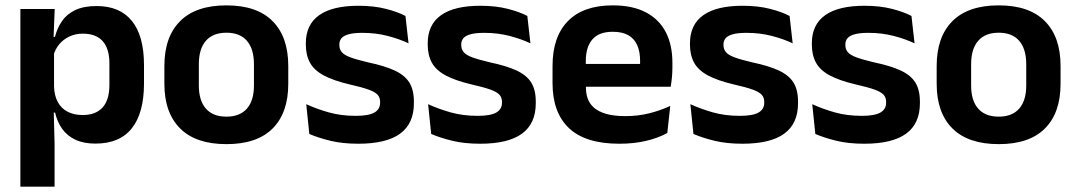

<svg xmlns="http://www.w3.org/2000/svg" viewBox="-20 -524 4012 716"><path d="M336 11.5Q292 11.5 261.5 -2.8Q231 -17 212.2 -43Q193.5 -69 185.5 -104H149L181.5 -202Q182.5 -167 195.8 -143Q209 -119 232.8 -107Q256.5 -95 288.5 -95Q337 -95 362.5 -123.2Q388 -151.5 388 -207V-287.5Q388 -342.5 363 -370.5Q338 -398.5 289 -398.5Q261 -398.5 238.5 -387.8Q216 -377 201 -359Q186 -341 179.5 -317.5L149.5 -386.5H185Q193 -418.5 210.8 -444.8Q228.5 -471 260.2 -486.2Q292 -501.5 340.5 -501.5Q427 -501.5 472 -445.8Q517 -390 517 -281V-213Q517 -103 471.8 -45.8Q426.5 11.5 336 11.5ZM56 172V-490.5H184L179 -366L181.5 -343.5V-147L180 -124L183.5 10.5V172Z M824.5 13.5Q710.5 13.5 651.8 -45Q593 -103.5 593 -211.5V-278Q593 -386.5 651.8 -445.2Q710.5 -504 824.5 -504Q938 -504 996.5 -445.2Q1055 -386.5 1055 -278V-211.5Q1055 -103.5 996.8 -45Q938.5 13.5 824.5 13.5ZM824.5 -89Q874.5 -89 900.8 -119Q927 -149 927 -205V-284.5Q927 -341.5 900.8 -371.8Q874.5 -402 824.5 -402Q774 -402 747.8 -371.8Q721.5 -341.5 721.5 -284.5V-205Q721.5 -149 747.8 -119Q774 -89 824.5 -89Z M1316 12Q1257 12 1211.2 0.8Q1165.5 -10.5 1133.5 -24.5L1122 -135.5Q1160 -118 1205.8 -105Q1251.5 -92 1306.5 -92Q1354.5 -92 1376 -104.2Q1397.5 -116.5 1397.5 -141V-144Q1397.5 -160.5 1387.8 -171Q1378 -181.5 1353.5 -190.2Q1329 -199 1284.5 -209Q1223 -223.5 1187.2 -242.8Q1151.5 -262 1136 -290.2Q1120.5 -318.5 1120.5 -358V-362.5Q1120.5 -432 1170 -467.2Q1219.5 -502.5 1316.5 -502.5Q1374 -502.5 1418.2 -491.2Q1462.5 -480 1492 -464.5L1503.5 -362.5Q1468.5 -379 1425 -390.2Q1381.5 -401.5 1331.5 -401.5Q1299 -401.5 1280.2 -396.2Q1261.5 -391 1253.5 -381.5Q1245.5 -372 1245.5 -358.5V-356Q1245.5 -341 1254.2 -330Q1263 -319 1286.5 -310.2Q1310 -301.5 1352.5 -291.5Q1414.5 -278.5 1452 -261Q1489.5 -243.5 1506.5 -216.2Q1523.5 -189 1523.5 -145V-139Q1523.5 -63 1472 -25.5Q1420.5 12 1316 12Z M1770.5 12Q1711.5 12 1665.8 0.8Q1620 -10.5 1588 -24.5L1576.5 -135.5Q1614.5 -118 1660.2 -105Q1706 -92 1761 -92Q1809 -92 1830.5 -104.2Q1852 -116.5 1852 -141V-144Q1852 -160.5 1842.2 -171Q1832.5 -181.5 1808 -190.2Q1783.5 -199 1739 -209Q1677.5 -223.5 1641.8 -242.8Q1606 -262 1590.5 -290.2Q1575 -318.5 1575 -358V-362.5Q1575 -432 1624.5 -467.2Q1674 -502.5 1771 -502.5Q1828.5 -502.5 1872.8 -491.2Q1917 -480 1946.5 -464.5L1958 -362.5Q1923 -379 1879.5 -390.2Q1836 -401.5 1786 -401.5Q1753.5 -401.5 1734.8 -396.2Q1716 -391 1708 -381.5Q1700 -372 1700 -358.5V-356Q1700 -341 1708.8 -330Q1717.5 -319 1741 -310.2Q1764.5 -301.5 1807 -291.5Q1869 -278.5 1906.5 -261Q1944 -243.5 1961 -216.2Q1978 -189 1978 -145V-139Q1978 -63 1926.5 -25.5Q1875 12 1770.5 12Z M2289.5 12Q2163.5 12 2102 -46Q2040.5 -104 2040.5 -214V-278Q2040.5 -387 2098 -445.5Q2155.5 -504 2265 -504Q2339 -504 2388.5 -478Q2438 -452 2462.8 -404.2Q2487.5 -356.5 2487.5 -290V-272.5Q2487.5 -254.5 2485.8 -235.8Q2484 -217 2481 -200.5H2365Q2366.5 -228 2366.8 -252.8Q2367 -277.5 2367 -297.5Q2367 -332 2356 -356.2Q2345 -380.5 2322.5 -393Q2300 -405.5 2265 -405.5Q2213.5 -405.5 2189 -377Q2164.5 -348.5 2164.5 -296V-250.5L2165 -236V-197.5Q2165 -174.5 2172.2 -155Q2179.5 -135.5 2196.5 -121.2Q2213.5 -107 2241.8 -99Q2270 -91 2312.5 -91Q2358.5 -91 2400.2 -101.2Q2442 -111.5 2479.5 -129L2468.5 -28Q2435 -9.5 2389.8 1.2Q2344.5 12 2289.5 12ZM2108.5 -200.5V-285.5H2455V-200.5Z M2748.5 12Q2689.5 12 2643.8 0.8Q2598 -10.5 2566 -24.5L2554.5 -135.5Q2592.5 -118 2638.2 -105Q2684 -92 2739 -92Q2787 -92 2808.5 -104.2Q2830 -116.5 2830 -141V-144Q2830 -160.5 2820.2 -171Q2810.5 -181.5 2786 -190.2Q2761.5 -199 2717 -209Q2655.5 -223.5 2619.8 -242.8Q2584 -262 2568.5 -290.2Q2553 -318.5 2553 -358V-362.5Q2553 -432 2602.5 -467.2Q2652 -502.5 2749 -502.5Q2806.5 -502.5 2850.8 -491.2Q2895 -480 2924.5 -464.5L2936 -362.5Q2901 -379 2857.5 -390.2Q2814 -401.5 2764 -401.5Q2731.5 -401.5 2712.8 -396.2Q2694 -391 2686 -381.5Q2678 -372 2678 -358.5V-356Q2678 -341 2686.8 -330Q2695.5 -319 2719 -310.2Q2742.5 -301.5 2785 -291.5Q2847 -278.5 2884.5 -261Q2922 -243.5 2939 -216.2Q2956 -189 2956 -145V-139Q2956 -63 2904.5 -25.5Q2853 12 2748.5 12Z M3203 12Q3144 12 3098.2 0.8Q3052.5 -10.5 3020.5 -24.5L3009 -135.5Q3047 -118 3092.8 -105Q3138.5 -92 3193.5 -92Q3241.5 -92 3263 -104.2Q3284.5 -116.5 3284.5 -141V-144Q3284.5 -160.5 3274.8 -171Q3265 -181.5 3240.5 -190.2Q3216 -199 3171.5 -209Q3110 -223.5 3074.2 -242.8Q3038.5 -262 3023 -290.2Q3007.5 -318.5 3007.5 -358V-362.5Q3007.5 -432 3057 -467.2Q3106.5 -502.5 3203.5 -502.5Q3261 -502.5 3305.2 -491.2Q3349.5 -480 3379 -464.5L3390.5 -362.5Q3355.5 -379 3312 -390.2Q3268.5 -401.5 3218.5 -401.5Q3186 -401.5 3167.2 -396.2Q3148.5 -391 3140.5 -381.5Q3132.5 -372 3132.5 -358.5V-356Q3132.5 -341 3141.2 -330Q3150 -319 3173.5 -310.2Q3197 -301.5 3239.5 -291.5Q3301.5 -278.5 3339 -261Q3376.5 -243.5 3393.5 -216.2Q3410.5 -189 3410.5 -145V-139Q3410.5 -63 3359 -25.5Q3307.5 12 3203 12Z M3704.5 13.5Q3590.5 13.5 3531.8 -45Q3473 -103.5 3473 -211.5V-278Q3473 -386.5 3531.8 -445.2Q3590.5 -504 3704.5 -504Q3818 -504 3876.5 -445.2Q3935 -386.5 3935 -278V-211.5Q3935 -103.5 3876.8 -45Q3818.5 13.5 3704.5 13.5ZM3704.5 -89Q3754.5 -89 3780.8 -119Q3807 -149 3807 -205V-284.5Q3807 -341.5 3780.8 -371.8Q3754.5 -402 3704.5 -402Q3654 -402 3627.8 -371.8Q3601.5 -341.5 3601.5 -284.5V-205Q3601.5 -149 3627.8 -119Q3654 -89 3704.5 -89Z"/></svg>

Font: Anek Latin Medium SemiBold
Style: Regular
Weight: 600
Version: Version 1.003